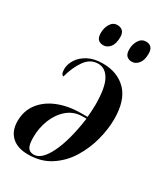

<svg xmlns="http://www.w3.org/2000/svg" viewBox="-189 -824 799 918"><g transform="rotate(30 210.5 -365.0)"><path d="M214 -546Q295 -546 344 -496Q393 -446 393 -342Q393 -287 377 -226Q361 -165 328 -111.5Q295 -58 243 -24Q191 10 120 10Q61 10 29 -20Q-3 -50 -3 -104Q-3 -161 29 -202.5Q61 -244 116.5 -266Q172 -288 242 -288H277Q278 -296 279.5 -319.5Q281 -343 281 -356Q281 -450 258 -492Q235 -534 195 -534Q152 -534 124 -495Q96 -456 80 -397Q74 -399 70 -406.5Q66 -414 66 -432Q66 -457 82.5 -483.5Q99 -510 132 -528Q165 -546 214 -546ZM256 -278Q208 -278 173 -248.5Q138 -219 119.5 -172.5Q101 -126 101 -74Q101 -35 111 -19Q121 -3 144 -3Q187 -3 223 -76.5Q259 -150 277 -278ZM328 -622Q310 -622 299 -632.5Q288 -643 288 -668Q288 -696 302 -718Q316 -740 340 -740Q358 -740 368.5 -729.5Q379 -719 379 -695Q379 -659 363.5 -640.5Q348 -622 328 -622ZM171 -622Q152 -622 141.5 -632.5Q131 -643 131 -668Q131 -696 144.5 -718Q158 -740 182 -740Q200 -740 211 -729.5Q222 -719 222 -696Q222 -659 206.5 -640.5Q191 -622 171 -622Z"/></g></svg>

Font: Noto Serif Display ExtraCondensed SemiBold
Style: Italic
Weight: 600
Width: 2
Italic angle: -12°
Designer: Monotype Design Team
Foundry: Monotype Imaging Inc.
Version: Version 2.009